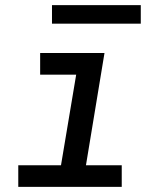

<svg xmlns="http://www.w3.org/2000/svg" viewBox="-20 -726 640 746"><path d="M51 0V-84H217L276 -436H136V-520H386L314 -84H453V0ZM182 -634V-706H527V-634Z"/></svg>

Font: Iosevka SS04 Medium Extended
Style: Italic
Weight: 500
Width: 7
Italic angle: -9°
Monospace: yes
Designer: Belleve Invis
Foundry: Belleve Invis
Version: Version 19.0.0; ttfautohint (v1.8.4)